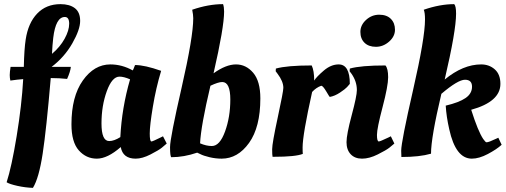

<svg xmlns="http://www.w3.org/2000/svg" viewBox="-20 -754 2442 927"><path d="M322 -431H229C270.3 -462.3 303.7 -500.2 329 -544.5C354.3 -588.8 367 -625 367 -653C367 -681 358.5 -701.5 341.5 -714.5C324.5 -727.5 301.3 -734 272 -734C226 -734 188.5 -718.8 159.5 -688.5C130.5 -658.2 112 -616.3 104 -563C99.3 -533 96.3 -489 95 -431H31C28.3 -413.7 27 -400.5 27 -391.5C27 -382.5 28 -373.7 30 -365C52.7 -368.3 73.3 -370.7 92 -372C87.3 -288 76.8 -196.3 60.5 -97C44.2 2.3 28 76.7 12 126C21.3 132 38.8 137.8 64.5 143.5C90.2 149.2 115 152.3 139 153C158.3 121.7 174 66.7 186 -12C198 -90.7 211 -212.3 225 -377H229C253.7 -377 278.7 -375.7 304 -373C314.7 -397 320.7 -416.3 322 -431ZM292 -567C277.3 -540.3 257 -516 231 -494C232.3 -522.7 234.3 -548.3 237 -571C245 -638.3 263.7 -672 293 -672C307 -672 314 -661.2 314 -639.5C314 -617.8 306.7 -593.7 292 -567Z M621 -414C586.3 -433.3 550.3 -443 513 -443C461 -443 416.7 -417.2 380 -365.5C343.3 -313.8 325 -243.3 325 -154C325 -96.7 336.8 -54.7 360.5 -28C384.2 -1.3 413.2 12 447.5 12C481.8 12 520.3 -6.7 563 -44C569.7 -6.7 593.7 12 635 12C656.3 12 680.3 5.2 707 -8.5C733.7 -22.2 751.8 -33 761.5 -41L785 -61L767 -96L755 -90C729.7 -77.3 715 -71 711 -71C705.7 -71 703 -83.8 703 -109.5C703 -135.2 708 -178.2 718 -238.5C728 -298.8 741.3 -356.7 758 -412C705.3 -430.7 663.3 -440 632 -440C626 -424 622.3 -415.3 621 -414ZM507 -73C482.3 -73 470 -101.3 470 -158C470 -214.7 478.5 -266.5 495.5 -313.5C512.5 -360.5 533 -384 557 -384C571 -384 588 -379.7 608 -371C581.3 -279 565.7 -186 561 -92C541 -79.3 523 -73 507 -73Z M1062 -698C1062 -712.7 1060.3 -724.7 1057 -734C1009.7 -734 960 -725 908 -707C911.3 -690.3 913 -676.7 913 -666C913 -606 894.3 -494.5 857 -331.5C819.7 -168.5 801 -72.5 801 -43.5C801 -14.5 803 1.7 807 5C847.7 5 889.3 -2.3 932 -17L947 -10C957 -4.7 971.8 0.3 991.5 5C1011.2 9.7 1030.7 12 1050 12C1102 12 1146.2 -13.3 1182.5 -64C1218.8 -114.7 1237 -186.3 1237 -279C1237 -334.3 1225.5 -375.5 1202.5 -402.5C1179.5 -429.5 1151.8 -443 1119.5 -443C1087.2 -443 1051 -428.7 1011 -400C1045 -548 1062 -647.3 1062 -698ZM1053 -358C1079 -358 1092 -329.8 1092 -273.5C1092 -217.2 1083.5 -165.7 1066.5 -119C1049.5 -72.3 1028.3 -49 1003 -49C985 -49 966 -53.3 946 -62C948.7 -118 965.3 -210.7 996 -340C1021.3 -352 1040.3 -358 1053 -358Z M1303 3C1372.3 3 1418.7 -1.7 1442 -11C1441.3 -17 1441 -27.3 1441 -42C1441 -82.7 1456.3 -172 1487 -310C1499.7 -324 1514.3 -334 1531 -340C1536.3 -340 1544.3 -331 1555 -313C1565.7 -295 1571.3 -286 1572 -286C1588 -288.7 1604.5 -295.7 1621.5 -307C1638.5 -318.3 1649.8 -327.2 1655.5 -333.5L1669 -349C1669 -411.7 1651 -443 1615 -443C1590.3 -443 1566.3 -433 1543 -413C1519.7 -393 1504.3 -377 1497 -365C1497 -396.3 1493 -420.7 1485 -438C1405.7 -438 1348 -433 1312 -423L1311 -410L1320 -398C1338.7 -373.3 1348 -350.7 1348 -330C1348 -318 1339 -270.3 1321 -187C1303 -103.7 1294 -52.5 1294 -33.5C1294 -14.5 1294.7 -2.3 1296 3Z M1827 -236.5C1845 -304.8 1854 -353 1854 -381C1854 -409 1849.7 -428 1841 -438C1761.7 -438 1704.3 -433 1669 -423L1668 -410L1677 -398C1694.3 -373.3 1703 -347 1703 -319C1703 -300.3 1694.7 -259.8 1678 -197.5C1661.3 -135.2 1653 -91.8 1653 -67.5C1653 -43.2 1659.7 -23.8 1673 -9.5C1686.3 4.8 1704.7 12 1728 12C1751.3 12 1776.7 5.2 1804 -8.5C1831.3 -22.2 1850 -33 1860 -41C1870 -49 1878 -55.7 1884 -61L1867 -96L1855 -90C1828.3 -77.3 1813 -71 1809 -71C1803 -71 1800 -81.5 1800 -102.5C1800 -123.5 1809 -168.2 1827 -236.5ZM1720 -600C1720 -578 1726.7 -560.5 1740 -547.5C1753.3 -534.5 1771.7 -528 1795 -528C1818.3 -528 1839.5 -536.3 1858.5 -553C1877.5 -569.7 1887 -588.8 1887 -610.5C1887 -632.2 1880.3 -649.7 1867 -663C1853.7 -676.3 1835 -683 1811 -683C1787 -683 1765.8 -674.7 1747.5 -658C1729.2 -641.3 1720 -622 1720 -600Z M2032 -660C2032 -600.7 2012.8 -487.3 1974.5 -320C1936.2 -152.7 1917 -54.7 1917 -26C1917 -17.3 1917.3 -7.3 1918 4C1976.7 4 2024.3 -1.3 2061 -12C2061 -64 2077.7 -160.3 2111 -301C2164.3 -346.3 2202.3 -369 2225 -369C2247.7 -369 2259 -357.8 2259 -335.5C2259 -313.2 2248.5 -294.8 2227.5 -280.5C2206.5 -266.2 2174.7 -254 2132 -244C2134 -208.7 2139.7 -170.7 2149 -130C2169.7 -35.3 2206 12 2258 12C2281.3 12 2307.2 4.5 2335.5 -10.5C2363.8 -25.5 2386 -40.3 2402 -55L2386 -89L2375 -84C2351.7 -72.7 2336.3 -67 2329 -67C2325.7 -67 2320.3 -72.3 2313 -83C2296.3 -107.7 2277 -154.7 2255 -224C2349 -250 2396 -291.7 2396 -349C2396 -379.7 2387 -403 2369 -419C2351 -435 2329 -443 2303 -443C2245 -443 2186.3 -418.7 2127 -370C2163.7 -526.7 2182 -632.7 2182 -688C2182 -712.7 2179 -728 2173 -734C2127 -734 2078 -725 2026 -707C2030 -697.7 2032 -682 2032 -660Z"/></svg>

Font: Oleo Script
Style: Regular
Weight: 400
Designer: Soytutype
Foundry: Soytutype
Version: Version 1.002